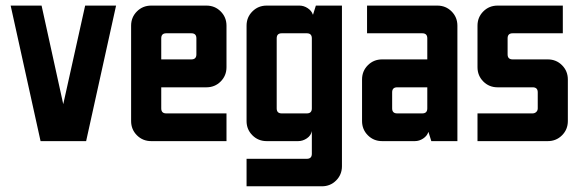

<svg xmlns="http://www.w3.org/2000/svg" viewBox="-20 -502 2076 683"><path d="M17.9 -482.1H127.9L205 -131.4L282.9 -482.1H392.9L286.4 0H124.3Z M660.7 -383.6H571.4Q553.6 -383.6 553.6 -365.7V-290.7H660.7Q678.6 -290.7 678.6 -308.6V-365.7Q678.6 -383.6 660.7 -383.6ZM517.9 -482.1H714.3Q744.3 -482.1 765 -461.4Q785.7 -440.7 785.7 -410.7V-262.9Q785.7 -232.9 765 -212.1Q744.3 -191.4 714.3 -191.4H553.6V-116.4Q553.6 -98.6 571.4 -98.6H785.7V0H517.9Q487.9 0 467.1 -20.7Q446.4 -41.4 446.4 -71.4V-410.7Q446.4 -440.7 467.1 -461.4Q487.9 -482.1 517.9 -482.1Z M1071.4 -383.6H982.1Q964.3 -383.6 964.3 -365.7V-116.4Q964.3 -98.6 982.1 -98.6H1071.4Q1089.3 -98.6 1089.3 -116.4V-365.7Q1089.3 -383.6 1071.4 -383.6ZM928.6 -482.1H1045Q1060.7 -482.1 1074.6 -472.9Q1088.6 -463.6 1092.9 -450H1093.6L1103.6 -482.1H1196.4V89.3Q1196.4 119.3 1175.7 140Q1155 160.7 1125 160.7H857.1V62.9H1071.4Q1089.3 62.9 1089.3 45V-35.7Q1086.4 -20 1071.8 -10Q1057.1 0 1040.7 0H928.6Q898.6 0 877.9 -20.7Q857.1 -41.4 857.1 -71.4V-410.7Q857.1 -440.7 877.9 -461.4Q898.6 -482.1 928.6 -482.1Z M1500 -191.4H1392.9Q1375 -191.4 1375 -173.6V-116.4Q1375 -98.6 1392.9 -98.6H1482.1Q1500 -98.6 1500 -116.4ZM1285.7 -482.1H1535.7Q1565.7 -482.1 1586.4 -461.4Q1607.1 -440.7 1607.1 -410.7V0H1514.3L1504.3 -32.1H1503.6Q1499.3 -18.6 1485.4 -9.3Q1471.4 0 1455.7 0H1339.3Q1309.3 0 1288.6 -20.7Q1267.9 -41.4 1267.9 -71.4V-219.3Q1267.9 -249.3 1288.6 -270Q1309.3 -290.7 1339.3 -290.7H1500V-365.7Q1500 -383.6 1482.1 -383.6H1285.7Z M1750 -482.1H1982.1V-383.6H1803.6Q1785.7 -383.6 1785.7 -365.7V-308.6Q1785.7 -290.7 1803.6 -290.7H1928.6Q1958.6 -290.7 1979.3 -270Q2000 -249.3 2000 -219.3V-71.4Q2000 -41.4 1979.3 -20.7Q1958.6 0 1928.6 0H1678.6V-98.6H1874.3Q1882.1 -98.6 1887.5 -103.6Q1892.9 -108.6 1892.9 -116.4V-173.6Q1892.9 -191.4 1875 -191.4H1750Q1720 -191.4 1699.3 -212.1Q1678.6 -232.9 1678.6 -262.9V-410.7Q1678.6 -440.7 1699.3 -461.4Q1720 -482.1 1750 -482.1Z"/></svg>

Font: Aire Exterior
Style: Regular
Weight: 400
Width: 4
Designer: Jayvee Enaguas (HarvettFox96)
Version: 20190503.02